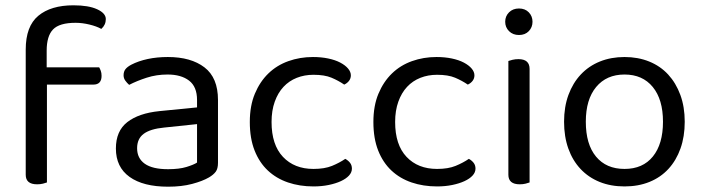

<svg xmlns="http://www.w3.org/2000/svg" viewBox="-20 -690 2651 724"><path d="M156 -436H354Q357 -431 360 -423Q363 -415 363 -404Q363 -371 332 -371H157V-2Q152 0 142 2.5Q132 5 120 5Q77 5 77 -31V-503Q77 -591 124.5 -630.5Q172 -670 257 -670Q314 -670 346.5 -655Q379 -640 379 -618Q379 -596 362 -581Q344 -591 317 -597.5Q290 -604 265 -604Q204 -604 180 -579Q156 -554 156 -499Z M723 -77V-222L599 -209Q547 -204 522 -185.5Q497 -167 497 -131Q497 -93 526 -72.5Q555 -52 614 -52Q656 -52 683.5 -60.5Q711 -69 723 -77ZM802 -313V-76Q802 -54 793.5 -42.5Q785 -31 768 -21Q744 -7 704.5 3.5Q665 14 614 14Q520 14 468.5 -23Q417 -60 417 -130Q417 -196 460 -229.5Q503 -263 581 -271L723 -285V-313Q723 -363 693 -386Q663 -409 612 -409Q570 -409 533 -397Q496 -385 467 -370Q459 -377 452.5 -386Q446 -395 446 -406Q446 -420 453 -429Q460 -438 475 -446Q502 -460 537 -467.5Q572 -475 613 -475Q700 -475 751 -436Q802 -397 802 -313Z M1004 -230Q1004 -144 1047 -98.5Q1090 -53 1162 -53Q1204 -53 1232 -64.5Q1260 -76 1282 -91Q1293 -85 1300 -76Q1307 -67 1307 -54Q1307 -40 1296 -28Q1285 -16 1265.5 -7Q1246 2 1219.5 7.5Q1193 13 1162 13Q1110 13 1066 -2Q1022 -17 990 -47Q958 -77 940 -122.5Q922 -168 922 -230Q922 -291 941 -336.5Q960 -382 992 -413Q1024 -444 1067.5 -459.5Q1111 -475 1160 -475Q1191 -475 1217.5 -469.5Q1244 -464 1263 -454Q1282 -444 1292.5 -431.5Q1303 -419 1303 -406Q1303 -394 1296 -385Q1289 -376 1278 -371Q1256 -386 1230 -397Q1204 -408 1162 -408Q1128 -408 1099 -396.5Q1070 -385 1049 -362.5Q1028 -340 1016 -306.5Q1004 -273 1004 -230Z M1470 -230Q1470 -144 1513 -98.5Q1556 -53 1628 -53Q1670 -53 1698 -64.5Q1726 -76 1748 -91Q1759 -85 1766 -76Q1773 -67 1773 -54Q1773 -40 1762 -28Q1751 -16 1731.5 -7Q1712 2 1685.5 7.5Q1659 13 1628 13Q1576 13 1532 -2Q1488 -17 1456 -47Q1424 -77 1406 -122.5Q1388 -168 1388 -230Q1388 -291 1407 -336.5Q1426 -382 1458 -413Q1490 -444 1533.5 -459.5Q1577 -475 1626 -475Q1657 -475 1683.5 -469.5Q1710 -464 1729 -454Q1748 -444 1758.5 -431.5Q1769 -419 1769 -406Q1769 -394 1762 -385Q1755 -376 1744 -371Q1722 -386 1696 -397Q1670 -408 1628 -408Q1594 -408 1565 -396.5Q1536 -385 1515 -362.5Q1494 -340 1482 -306.5Q1470 -273 1470 -230Z M1977 -2Q1972 0 1962 2.5Q1952 5 1940 5Q1897 5 1897 -31V-460Q1902 -462 1912.5 -464.5Q1923 -467 1935 -467Q1977 -467 1977 -430ZM1937 -658Q1960 -658 1974 -643.5Q1988 -629 1988 -608Q1988 -587 1974 -572.5Q1960 -558 1937 -558Q1914 -558 1899.5 -572.5Q1885 -587 1885 -608Q1885 -629 1899.5 -643.5Q1914 -658 1937 -658Z M2335 13Q2283 13 2241 -4Q2199 -21 2169 -53Q2139 -85 2123 -130Q2107 -175 2107 -231Q2107 -287 2123.5 -332Q2140 -377 2170 -409Q2200 -441 2242 -458Q2284 -475 2335 -475Q2386 -475 2428 -458Q2470 -441 2499.5 -409Q2529 -377 2545.5 -332Q2562 -287 2562 -231Q2562 -175 2546 -130Q2530 -85 2500.5 -53Q2471 -21 2429 -4Q2387 13 2335 13ZM2189 -231Q2189 -146 2227.5 -99.5Q2266 -53 2335 -53Q2404 -53 2442 -100Q2480 -147 2480 -231Q2480 -315 2441.5 -362Q2403 -409 2335 -409Q2267 -409 2228 -362Q2189 -315 2189 -231Z"/></svg>

Font: Baloo 2 Latin
Style: Regular
Weight: 400
Designer: Sarang Kulkarni and Ek Type
Foundry: Ek Type
Version: Version 1.001